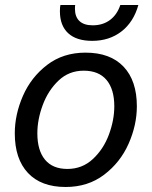

<svg xmlns="http://www.w3.org/2000/svg" viewBox="-20 -732 605 766"><path d="M526 -308Q526 -233 493 -158.5Q460 -84 395.5 -35Q331 14 242 14Q144 14 91.5 -42Q39 -98 39 -200Q39 -275 71.5 -349.5Q104 -424 168 -473Q232 -522 321 -522Q420 -522 473 -466Q526 -410 526 -308ZM129 -200Q129 -132 159.5 -95Q190 -58 249 -58Q308 -58 350.5 -97.5Q393 -137 414.5 -195Q436 -253 436 -308Q436 -376 405 -413Q374 -450 314 -450Q255 -450 213.5 -410.5Q172 -371 150.5 -313Q129 -255 129 -200ZM348 -569Q285 -569 252 -599.5Q219 -630 219 -687Q219 -703 221 -712H280Q279 -707 279 -697Q279 -665 297 -648Q315 -631 350 -631Q390 -631 418.5 -652Q447 -673 460 -712H532Q513 -644 464.5 -606.5Q416 -569 348 -569Z"/></svg>

Font: CST
Style: Italic
Weight: 400
Italic angle: -14°
Version: Version 1.00